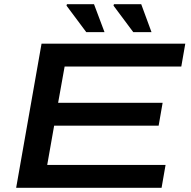

<svg xmlns="http://www.w3.org/2000/svg" viewBox="-20 -895 908 915"><path d="M57 0 178 -687H863L844 -578H288L257 -405H755L736 -296H238L205 -109H769L750 0ZM391 -742 297 -868 299 -875H428L478 -742ZM615 -742 521 -868 523 -875H653L702 -742Z"/></svg>

Font: Archivo Expanded Medium
Style: Italic
Weight: 500
Width: 7
Italic angle: -10°
Designer: Hector Gatti
Foundry: Omnibus-Type
Version: Version 2.001